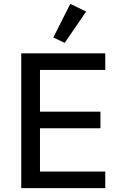

<svg xmlns="http://www.w3.org/2000/svg" viewBox="-20 -974 628 994"><path d="M90 0V-698H525V-612H187V-396H500V-310H187V-86H525V0ZM315 -752 256 -780 344 -954 426 -914Z"/></svg>

Font: IBM Plex Sans Thai Text
Style: Regular
Weight: 450
Designer: Mike Abbink, Paul van der Laan, Pieter van Rosmalen, Ben Mitchell, Mark Frömberg
Foundry: Bold Monday
Version: Version 1.1